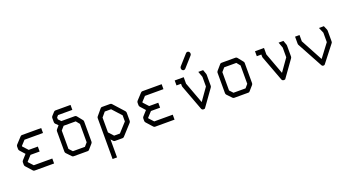

<svg xmlns="http://www.w3.org/2000/svg" viewBox="-55 -1392 3997 2184"><g transform="rotate(-20 1944.0 -299.5)"><path d="M381.5 -52H146Q135 -52 127 -61L60.5 -135Q52 -144.5 52 -156V-186Q52 -197.5 60.5 -207L113.5 -266L60.5 -325Q52 -334.5 52 -346V-377Q52 -388.5 60.5 -398L127 -470Q137 -481 146 -481H381.5V-421H157.5L106 -365V-358L163 -296H273.5V-236H163L106 -174V-168L157.5 -112H381.5Z M623 -477H788.5Q799 -477 808 -467L858.5 -404Q866 -396 866 -385V-140Q866 -129 857.5 -119L805.5 -60Q800 -53 790 -53H786.5H619Q609 -53 601 -60L545.5 -118Q537.5 -126 537.5 -140V-387Q537.5 -396 546.5 -407L578 -443L547 -474Q539 -482.5 539 -496V-545Q539 -557 547 -566L582.5 -605Q590.5 -614 601 -614H785V-554H612L593 -533V-509L622 -479ZM591.5 -374V-152L630 -110H776L812 -152V-374L776.5 -418H630Z M1078 -171 1080 -173 1131.5 -116H1201.5L1301.5 -226V-300L1201.5 -410H1125L1078 -354ZM1078 -90V128H1024V-366Q1024 -379 1031.5 -386L1093.5 -460Q1100 -470 1112.5 -470H1213Q1224 -470 1232 -461L1347.5 -333Q1355.5 -322.5 1355.5 -312V-214Q1355.5 -202 1347.5 -193L1231 -65Q1222.5 -56 1212.5 -56H1119.5Q1108.5 -56 1100.5 -65Z M1839.5 -52H1604Q1593 -52 1585 -61L1518.5 -135Q1510 -144.5 1510 -156V-186Q1510 -197.5 1518.5 -207L1571.5 -266L1518.5 -325Q1510 -334.5 1510 -346V-377Q1510 -388.5 1518.5 -398L1585 -470Q1595 -481 1604 -481H1839.5V-421H1615.5L1564 -365V-358L1621 -296H1731.5V-236H1621L1564 -174V-168L1615.5 -112H1839.5Z M2337.5 -470 2356 -418Q2358 -412 2358 -407V-273Q2358 -263.5 2351.5 -254L2207 -52Q2200 -49 2192.5 -49Q2172 -49 2165.5 -65L2050 -374Q2048.5 -378.5 2048.5 -386V-410H1993.5V-470H2102.5V-392L2198 -134L2304 -284V-401L2279 -470ZM2113 -554Q2105 -562.5 2105 -575Q2105 -588 2113 -597L2221 -718Q2229 -727 2240 -727Q2252 -727 2260 -718Q2268 -709 2268 -696Q2268 -683.5 2260 -675L2152 -554Q2144 -545 2132 -545Q2121 -545 2113 -554Z M2535.5 -374V-152L2574 -110H2720L2756 -152V-374L2720.5 -418H2574ZM2490.5 -407 2545 -470Q2551.5 -477 2563 -477H2732.5Q2743 -477 2752 -467L2802.5 -404Q2810 -396 2810 -385V-140Q2810 -129 2801.5 -119L2749.5 -60Q2744 -53 2734 -53H2730.5H2563Q2553 -53 2545 -60L2489.5 -118Q2481.5 -126 2481.5 -140V-387Q2481.5 -396 2490.5 -407Z M3309.5 -470 3328 -418Q3330 -412 3330 -407V-273Q3330 -263.5 3323.5 -254L3179 -52Q3172 -49 3164.5 -49Q3144 -49 3137.5 -65L3022 -374Q3020.5 -378.5 3020.5 -386V-410H2965.5V-470H3074.5V-392L3170 -134L3276 -284V-401L3251 -470Z M3799 -470 3819.5 -422Q3822.5 -416 3822.5 -409V-276Q3822.5 -262.5 3814 -255L3661 -59Q3660.5 -58.5 3659 -56.8Q3657.5 -55 3656.5 -54Q3650.5 -50 3642.5 -50Q3627 -50 3620 -64L3454 -370Q3450.5 -377 3450.5 -386V-470H3504.5V-394L3647.5 -128L3768.5 -288V-402L3739.5 -470Z"/></g></svg>

Font: 3270 Nerd Font Mono SemCond
Style: Regular
Weight: 400
Monospace: yes
Version: Version 3.0.1;Nerd Fonts 3.1.1